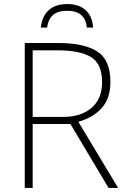

<svg xmlns="http://www.w3.org/2000/svg" viewBox="-20 -926 626 946"><path d="M269 -714Q394 -714 459 -672.5Q524 -631 524 -522Q524 -441 481 -393.5Q438 -346 366 -326L562 0H515L327 -315H141V0H102V-714ZM264 -678H141V-350H292Q379 -350 431 -394.5Q483 -439 483 -521Q483 -611 429 -644.5Q375 -678 264 -678ZM311 -906Q369 -906 402 -876Q435 -846 439 -790H408Q400 -873 311 -873Q264 -873 240.5 -851.5Q217 -830 212 -790H181Q187 -846 220 -876Q253 -906 311 -906Z"/></svg>

Font: Noto Sans ExtraLight
Style: Regular
Weight: 200
Designer: Monotype Design Team
Foundry: Monotype Imaging Inc.
Version: Version 2.007